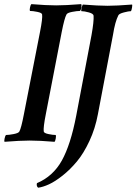

<svg xmlns="http://www.w3.org/2000/svg" viewBox="-28 -666 644 907"><path d="M480.5 -638.7Q521.5 -638.7 595.7 -644.5Q597.7 -642.6 595.7 -630.4Q593.8 -618.2 590.8 -613.3Q580.1 -613.3 557.6 -607.4Q535.2 -601.6 531.2 -593.8Q515.6 -563.5 505.9 -502L434.6 -127Q421.9 -58.6 394.5 0Q367.2 58.6 335.4 96.7Q303.7 134.8 268.1 163.1Q232.4 191.4 203.6 204.6Q174.8 217.8 152.3 220.7Q145.5 215.8 145.5 205.1L146.5 199.2Q222.7 167 264.2 92.3Q305.7 17.6 332 -119.1L404.3 -500Q416 -565.4 414.1 -591.8Q413.1 -601.6 391.6 -607.4Q370.1 -613.3 356.4 -613.3Q354.5 -616.2 357.4 -628.4Q360.4 -640.6 363.3 -644.5Q437.5 -638.7 480.5 -638.7ZM237.3 -640.6Q281.2 -640.6 355.5 -646.5Q358.4 -641.6 356.4 -630.4Q354.5 -619.1 349.6 -614.3Q335.9 -614.3 313 -609.9Q290 -605.5 286.1 -597.7Q276.4 -580.1 263.7 -515.6L188.5 -127Q175.8 -62.5 178.7 -44.9Q179.7 -37.1 200.7 -32.7Q221.7 -28.3 235.4 -28.3Q237.3 -24.4 235.4 -12.2Q233.4 0 229.5 3.9Q159.2 -2 112.3 -2Q67.4 -2 -6.8 3.9Q-8.8 0 -6.3 -11.7Q-3.9 -23.4 0 -28.3Q13.7 -28.3 36.6 -32.7Q59.6 -37.1 63.5 -44.9Q72.3 -60.5 85 -127L161.1 -515.6Q173.8 -580.1 170.9 -597.7Q169.9 -605.5 148.4 -609.9Q127 -614.3 113.3 -614.3Q111.3 -619.1 113.8 -630.9Q116.2 -642.6 120.1 -646.5Q192.4 -640.6 237.3 -640.6Z"/></svg>

Font: Crimson
Style: SemiboldItalic
Weight: 600
Italic angle: -11°
Version: Version 0.8 ; ttfautohint (v1.00) -l 8 -r 50 -G 200 -x 14 -D